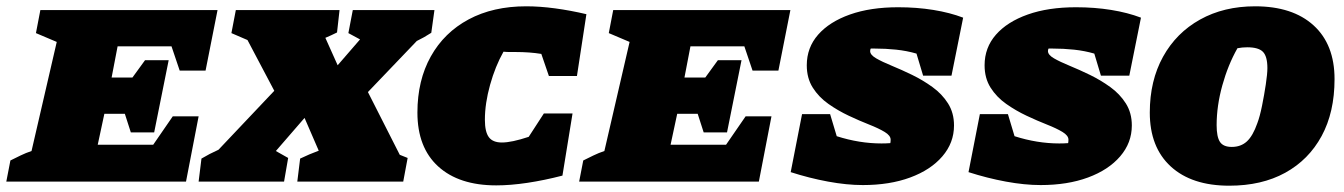

<svg xmlns="http://www.w3.org/2000/svg" viewBox="-52 -576 4264 609"><path d="M-32 0 -19 -67Q-3 -75 13.5 -83Q30 -91 48 -97L128 -443L62 -471L76 -544H638L600 -352H518L492 -429H321L302 -330H368L408 -385H483L437 -156H363L344 -215H279L258 -117H434L496 -207H578L538 0Z M578 0 587 -73Q612 -88 641 -101L818 -288L733 -449L682 -471L696 -544H1025L1017 -473Q999 -464 980 -456L1019 -369L1090 -451L1053 -471L1067 -544H1326L1316 -472Q1293 -457 1270 -446L1115 -284L1216 -85L1241 -75L1227 0H891L900 -73Q929 -87 959 -98L914 -202L823 -97L862 -75L849 0Z M1522 12Q1404 12 1338 -48Q1272 -108 1272 -219Q1272 -321 1314.5 -397Q1357 -473 1434.5 -514.5Q1512 -556 1617 -556Q1660 -556 1708.5 -549.5Q1757 -543 1808 -531L1778 -335H1689L1665 -405Q1628 -411 1584 -411Q1574 -411 1564.5 -411Q1555 -411 1545 -412Q1519 -366 1502.5 -307Q1486 -248 1486 -196Q1486 -158 1498.5 -141Q1511 -124 1540 -124Q1571 -124 1625 -142L1673 -216H1764L1732 -19Q1674 -4 1620.5 4Q1567 12 1522 12Z M1785 0 1798 -67Q1814 -75 1830.5 -83Q1847 -91 1865 -97L1945 -443L1879 -471L1893 -544H2455L2417 -352H2335L2309 -429H2138L2119 -330H2185L2225 -385H2300L2254 -156H2180L2161 -215H2096L2075 -117H2251L2313 -207H2395L2355 0Z M2876 -336 2855 -406Q2824 -415 2790.5 -418.5Q2757 -422 2722 -422Q2716 -422 2710 -422Q2708 -419 2708 -414Q2708 -402 2727 -391Q2746 -380 2776.5 -367.5Q2807 -355 2841 -338.5Q2875 -322 2905.5 -300Q2936 -278 2955 -248Q2974 -218 2974 -178Q2974 -123 2937 -80Q2900 -37 2835 -13Q2770 11 2685 11Q2634 11 2574.5 0Q2515 -11 2456 -30L2492 -214H2581L2602 -144Q2674 -121 2744 -121Q2758 -121 2772 -122Q2773 -127 2773 -133Q2773 -146 2754 -157.5Q2735 -169 2704.5 -181Q2674 -193 2640 -209Q2606 -225 2575.5 -246.5Q2545 -268 2526 -298Q2507 -328 2507 -369Q2507 -425 2543 -466Q2579 -507 2644 -530Q2709 -553 2797 -553Q2856 -553 2908.5 -544.5Q2961 -536 3003 -520L2966 -336Z M3440 -336 3419 -406Q3388 -415 3354.5 -418.5Q3321 -422 3286 -422Q3280 -422 3274 -422Q3272 -419 3272 -414Q3272 -402 3291 -391Q3310 -380 3340.5 -367.5Q3371 -355 3405 -338.5Q3439 -322 3469.5 -300Q3500 -278 3519 -248Q3538 -218 3538 -178Q3538 -123 3501 -80Q3464 -37 3399 -13Q3334 11 3249 11Q3198 11 3138.5 0Q3079 -11 3020 -30L3056 -214H3145L3166 -144Q3238 -121 3308 -121Q3322 -121 3336 -122Q3337 -127 3337 -133Q3337 -146 3318 -157.5Q3299 -169 3268.5 -181Q3238 -193 3204 -209Q3170 -225 3139.5 -246.5Q3109 -268 3090 -298Q3071 -328 3071 -369Q3071 -425 3107 -466Q3143 -507 3208 -530Q3273 -553 3361 -553Q3420 -553 3472.5 -544.5Q3525 -536 3567 -520L3530 -336Z M3847 13Q3728 13 3661.5 -48Q3595 -109 3595 -219Q3595 -320 3637 -396Q3679 -472 3754.5 -514Q3830 -556 3929 -556Q4048 -556 4114.5 -495.5Q4181 -435 4181 -325Q4181 -220 4140 -144.5Q4099 -69 4024.5 -28Q3950 13 3847 13ZM3855 -110Q3884 -110 3903 -127.5Q3922 -145 3936 -185Q3944 -206 3951 -240.5Q3958 -275 3963 -308.5Q3968 -342 3968 -360Q3968 -397 3954 -411.5Q3940 -426 3904 -426Q3888 -426 3873 -423Q3843 -370 3825 -305Q3807 -240 3807 -179Q3807 -142 3817.5 -126Q3828 -110 3855 -110Z"/></svg>

Font: Piazzolla SC Black
Style: Italic
Weight: 900
Italic angle: -11.3°
Designer: Juan Pablo del Peral
Foundry: Huerta Tipografica
Version: Version 1.330